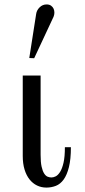

<svg xmlns="http://www.w3.org/2000/svg" viewBox="-20 -829 380 861"><path d="M297.9 -168.9H271Q271 -126 264.9 -99.4Q258.8 -72.8 249.5 -58.1Q240.2 -43.5 230 -38.3Q219.7 -33.2 210.9 -33.2Q202.1 -33.2 193.6 -36.6Q185.1 -40 178 -51Q170.9 -62 166.5 -81.8Q162.1 -101.6 162.1 -134.8V-490.2H82V-129.9Q82 -95.2 90.1 -68.8Q98.1 -42.5 112.5 -24.4Q127 -6.3 146.2 2.9Q165.5 12.2 188 12.2Q210.4 12.2 230.5 4.4Q250.5 -3.4 265.4 -23.9Q280.3 -44.4 289.1 -79.6Q297.9 -114.7 297.9 -168.9ZM220.2 -753.9Q223.6 -762.2 223.9 -771.7Q224.1 -781.2 220.5 -789.6Q216.8 -797.9 209 -803.5Q201.2 -809.1 189 -809.1Q170.9 -809.1 157.7 -796.1Q144.5 -783.2 142.1 -766.1L111.3 -568.8L133.3 -567.9Z"/></svg>

Font: Galatia SIL
Style: Regular
Weight: 400
Designer: Development by SIL's NRSI team
Version: Version 2.1